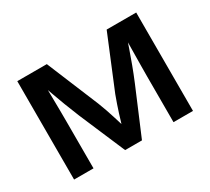

<svg xmlns="http://www.w3.org/2000/svg" viewBox="-107 -703 968 883"><g transform="rotate(-30 376.5 -261.0)"><path d="M61 0V-522.5H217.8L332.5 -245.6Q341.3 -223.6 348.6 -202.1Q356 -180.7 362.5 -159.9Q369.1 -139.2 375.2 -119.1Q381.3 -99.1 387.2 -80.6H367.2Q373.5 -99.1 379.4 -118.9Q385.3 -138.7 391.8 -159.7Q398.4 -180.7 405.8 -202.1Q413.1 -223.6 421.4 -245.6L535.6 -522.5H692.4V0H588.9V-243.2Q588.9 -276.4 589.4 -305.2Q589.8 -334 590.1 -360.6Q590.3 -387.2 590.8 -414.1Q591.3 -440.9 591.8 -468.8H606.9Q594.2 -431.2 581.5 -395Q568.8 -358.9 555.2 -321.8Q541.5 -284.7 524.4 -243.7L421.4 0H332L228 -243.7Q210.9 -285.2 196.8 -322.3Q182.6 -359.4 169.9 -395.5Q157.2 -431.6 144 -468.8H161.6Q162.1 -441.4 162.4 -415Q162.6 -388.7 163.1 -361.6Q163.6 -334.5 163.8 -305.4Q164.1 -276.4 164.1 -243.2V0Z"/></g></svg>

Font: Inter 28pt Medium
Style: Regular
Weight: 500
Designer: Rasmus Andersson
Foundry: rsms
Version: Version 4.001;git-66647c0bb